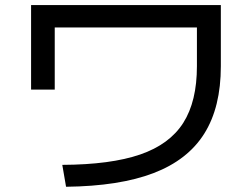

<svg xmlns="http://www.w3.org/2000/svg" viewBox="-20 -712 978 745"><path d="M744.1 -455.1V-605.5H192.4V-364.3H100.6V-692.4H836.9V-455.1Q836.9 -295.9 772.7 -193.6Q708.5 -91.3 576.2 -40.5Q443.8 10.3 236.3 12.7L221.7 -72.3Q409.7 -73.2 523.9 -112.5Q638.2 -151.9 691.2 -235.4Q744.1 -318.8 744.1 -455.1Z"/></svg>

Font: Pretendard JP Medium
Style: Regular
Weight: 500
Designer: Base glyphs from Inter by Rasmus Andersson; Hangeul glyphs from Noto Sans CJK(Source Han Sans) by Jang Soo-young and Kan
Foundry: Kil Hyung-jin
Version: Version 1.309